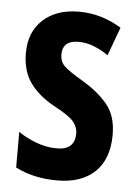

<svg xmlns="http://www.w3.org/2000/svg" viewBox="-46 -592 459 638"><g transform="rotate(5 184.0 -272.5)"><path d="M227 -325Q176 -355 161 -370Q146 -385 146 -408Q146 -455 199 -455Q226 -455 251 -445Q276 -435 299 -419L334 -514Q266 -555 193 -555Q117 -555 72.5 -514Q28 -473 28 -403Q28 -343 56.5 -303.5Q85 -264 136 -236Q187 -209 202.5 -191Q218 -173 218 -151Q218 -96 158 -96Q123 -96 88.5 -109Q54 -122 29 -140V-21Q89 10 168 10Q249 10 294 -33Q339 -76 339 -157Q339 -220 308 -257.5Q277 -295 227 -325Z"/></g></svg>

Font: Noto Sans UI Condensed
Style: Bold
Weight: 700
Width: 3
Designer: Monotype Design Team
Foundry: Monotype Imaging Inc.
Version: 1.001